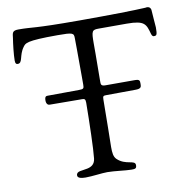

<svg xmlns="http://www.w3.org/2000/svg" viewBox="-81 -797 864 879"><g transform="rotate(-10 351.5 -357.0)"><path d="M20 -580C20 -566 25 -563 31 -563C56 -563 45 -600 72 -636C83 -650 85 -661 233 -661C306 -661 309 -658 309 -633C309 -633 310 -560 310 -454V-418C310 -400 308 -397 287 -397C228 -397 209 -396 141 -396C134 -396 127 -395 127 -376C127 -359 136 -354 142 -354C150 -354 282 -353 284 -353H293C304 -353 309 -351 309 -334C308 -240 305 -120 300 -76C297 -49 280 -40 262 -36C237 -30 210 -34 210 -13C210 -1 226 3 247 3C279 3 323 -4 349 -4C382 -4 434 4 460 4C477 4 484 3 484 -13C484 -39 438 -20 400 -57C388 -69 386 -87 386 -114C386 -114 389 -276 389 -334C389 -351 392 -352 407 -352C453 -352 504 -353 542 -353C568 -353 569 -362 569 -375C569 -391 569 -397 545 -397H409C391 -397 389 -404 389 -414V-428C389 -461 390 -499 390 -545V-594C390 -654 393 -658 425 -658H555C639 -658 643 -639 656 -592C659 -581 665 -580 667 -580C680 -580 683 -583 683 -618C683 -626 677 -687 677 -699C677 -702 675 -716 658 -716C656 -716 653 -715 651 -715C598 -712 491 -710 343 -710C122 -710 131 -718 61 -718C31 -718 33 -705 30 -683C26 -658 20 -609 20 -580Z"/></g></svg>

Font: OFL Sorts Mill Goudy
Style: Regular
Weight: 500
Version: Version 003.000